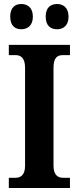

<svg xmlns="http://www.w3.org/2000/svg" viewBox="-20 -938 392 958"><path d="M265 -792C293 -792 322 -808 322 -855C322 -902 293 -918 265 -918C234 -918 208 -902 208 -855C208 -808 234 -792 265 -792ZM86 -792C115 -792 144 -808 144 -855C144 -902 115 -918 86 -918C57 -918 31 -902 31 -855C31 -808 57 -792 86 -792ZM24 0H329V-51H294C268 -51 247 -66 247 -111V-600C247 -650 266 -663 294 -663H329V-714H24V-663H58C82 -663 105 -650 105 -601V-110C105 -64 82 -51 58 -51H24Z"/></svg>

Font: Noto Serif Sinhala Condensed
Style: Bold
Weight: 700
Width: 3
Designer: Jelle Bosma - Monotype Design Team
Foundry: Monotype Imaging Inc.
Version: Version 2.007